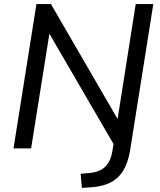

<svg xmlns="http://www.w3.org/2000/svg" viewBox="-20 -725 781 938"><path d="M380 193 374 124 419 120Q468 115 494.5 89Q521 63 529 13L537 -38L547 0L204 -590H226L132 0H46L158 -705H229L571 -115H550L643 -705H729L616 7Q609 51 594.5 84.5Q580 118 556.5 140.5Q533 163 500.5 175Q468 187 424 190Z"/></svg>

Font: Nunito Sans 12pt Medium
Style: Italic
Weight: 500
Italic angle: -9°
Designer: Vernon Adams
Foundry: Vernon Adams
Version: Version 3.101;gftools[0.9.27]